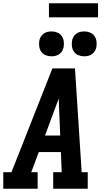

<svg xmlns="http://www.w3.org/2000/svg" viewBox="-24 -1153 644 1173"><path d="M-4 0V-101H46L103 -245L296 -735H434L475 -101H512V0H301V-101H353L348 -224H213L167 -101H206V0ZM251 -325H344L337 -490Q337 -505 336 -520.5Q335 -536 335 -551Q329 -536 323.5 -520.5Q318 -505 312 -490ZM491 -809Q472 -809 455.5 -815.5Q439 -822 429 -835.5Q419 -849 416 -867Q413 -885 416 -903Q418 -916 424.5 -927.5Q431 -939 442 -947Q453 -955 465.5 -958Q478 -961 491 -961Q509 -961 525.5 -954.5Q542 -948 552 -934.5Q562 -921 565 -903Q568 -885 565 -867Q563 -854 556.5 -842.5Q550 -831 539 -823Q528 -815 515.5 -812Q503 -809 491 -809ZM291 -809Q272 -809 255.5 -815.5Q239 -822 229 -835.5Q219 -849 216 -867Q213 -885 216 -903Q218 -916 224.5 -927.5Q231 -939 242 -947Q253 -955 265.5 -958Q278 -961 291 -961Q309 -961 325.5 -954.5Q342 -948 352 -934.5Q362 -921 365 -903Q368 -885 365 -867Q363 -854 356.5 -842.5Q350 -831 339 -823Q328 -815 315.5 -812Q303 -809 291 -809ZM275 -1047V-1133H575V-1047Z"/></svg>

Font: Iosevka Etoile Oblique
Style: Bold
Weight: 700
Italic angle: -9°
Designer: Belleve Invis
Foundry: Belleve Invis
Version: Version 15.5.2; ttfautohint (v1.8.4)